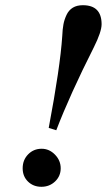

<svg xmlns="http://www.w3.org/2000/svg" viewBox="-20 -704 429 737"><path d="M196 -204 167 -213Q211 -446 219 -566Q220 -592 223.5 -610.5Q227 -629 235.5 -647Q244 -665 259.5 -674.5Q275 -684 298 -684Q370 -684 370 -611Q370 -582 340 -522Q249 -342 196 -204ZM67 -58Q67 -90 88 -111.5Q109 -133 140 -133Q169 -133 191 -110.5Q213 -88 213 -58Q213 -28 191.5 -7.5Q170 13 139 13Q108 13 87.5 -7Q67 -27 67 -58Z"/></svg>

Font: STIX
Style: Bold Italic
Weight: 700
Italic angle: -16.33°
Designer: MicroPress Inc., with final additions and corrections provided by Coen Hoffman, Elsevier (retired)
Version: Version 1.1.1